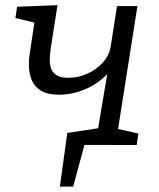

<svg xmlns="http://www.w3.org/2000/svg" viewBox="-20 -551 604 730"><path d="M207.6 158.4 235.9 -45.5 360.3 -64.5 349.3 -40.8 395.9 -317.9 432.4 -356.4Q421.4 -303.6 385 -266.8Q348.7 -229.9 300.7 -210.4Q252.6 -190.9 205 -190.9Q160.6 -190.9 136.1 -205.9Q111.6 -220.9 101.5 -244.7Q91.3 -268.5 90.3 -295Q89.2 -321.5 92.6 -344.2L113.2 -481.5L129.6 -460.8L38.6 -482.5L45 -525.4L198.6 -531.4L172.6 -365Q170.3 -348.3 169.3 -329Q168.3 -309.7 173.3 -293.1Q178.2 -276.5 194.1 -265.8Q209.9 -255.2 240.5 -255.2Q276.4 -255.2 310.9 -270.3Q345.3 -285.5 370.6 -312.9Q395.9 -340.4 401.2 -376.4L424.9 -528H502.6L426.6 -46.2L414.9 -63.9L506.2 -43.2L499.5 0.3L263.3 0L310.5 -34.5L258.1 158.4Z"/></svg>

Font: Bitter Thin
Style: Italic
Weight: 100
Italic angle: -9°
Designer: Sol Matas, and Bitter project Authors
Foundry: Sol Matas
Version: Version 2.002